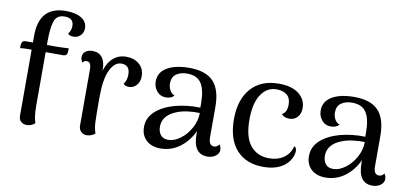

<svg xmlns="http://www.w3.org/2000/svg" viewBox="-70 -972 2591 1215"><g transform="rotate(10 1225.5 -364.5)"><path d="M405 -655Q405 -626 386.5 -608Q368 -590 343 -590Q316 -590 306 -603Q324 -627 324 -655Q324 -706 266 -706Q215 -706 200.5 -662Q186 -618 186 -536V-509H239Q255 -509 282.5 -510Q310 -511 326 -512L325 -488Q324 -476 317.5 -469.5Q311 -463 301 -463H186V-120Q186 -46 200 -9Q177 12 148 12Q125 12 110.5 -1.5Q96 -15 96 -38V-463H82Q41 -463 22 -460L23 -485Q24 -497 31 -503Q38 -509 48 -509H96V-552Q96 -742 268 -742Q331 -742 368 -719Q405 -696 405 -655Z M811 -417Q811 -382 791 -360Q771 -338 743 -338Q718 -338 707 -351Q718 -368 722 -382Q726 -396 726 -415Q726 -475 671 -475Q628 -475 599.5 -417Q571 -359 571 -240Q571 -117 573 -78.5Q575 -40 586 -11Q578 -3 564.5 3Q551 9 533 10Q511 10 496 -4.5Q481 -19 481 -44V-401Q481 -428 474.5 -440Q468 -452 453 -452Q434 -452 427 -438Q415 -455 415 -471Q415 -494 432 -508Q449 -522 479 -522Q519 -522 540.5 -493.5Q562 -465 561 -410Q578 -465 612 -494Q646 -523 694 -523Q746 -523 778.5 -494.5Q811 -466 811 -417Z M1382 -45Q1382 -22 1360.5 -6Q1339 10 1308 10Q1262 10 1239 -22Q1216 -54 1216 -122V-138Q1185 -70 1130 -29.5Q1075 11 1007 11Q949 11 915 -20.5Q881 -52 881 -105Q881 -165 927 -206.5Q973 -248 1048 -269Q1128 -290 1211 -287V-312Q1211 -401 1183.5 -443Q1156 -485 1092 -485Q1051 -485 1023 -466Q995 -447 995 -405Q995 -383 1005.5 -362.5Q1016 -342 1037 -334Q1019 -313 984 -313Q948 -313 926 -339.5Q904 -366 904 -402Q904 -460 956.5 -491.5Q1009 -523 1100 -523Q1205 -523 1254.5 -471Q1304 -419 1304 -307V-113Q1304 -60 1339 -60Q1347 -60 1356 -65Q1365 -70 1371 -79Q1382 -63 1382 -45ZM1214 -253Q1177 -255 1136 -249.5Q1095 -244 1067 -232Q1025 -216 1002.5 -189Q980 -162 980 -125Q980 -93 996 -72Q1012 -51 1046 -51Q1083 -51 1122 -79.5Q1161 -108 1187 -154.5Q1213 -201 1214 -253Z M1433 -253Q1433 -379 1496.5 -451Q1560 -523 1676 -523Q1758 -523 1803.5 -487.5Q1849 -452 1849 -396Q1849 -360 1829 -338Q1809 -316 1777 -316Q1743 -316 1726 -337Q1758 -352 1758 -403Q1758 -445 1733 -465Q1708 -485 1667 -485Q1605 -485 1567.5 -428.5Q1530 -372 1530 -267Q1530 -153 1574.5 -100Q1619 -47 1694 -47Q1749 -47 1788 -74Q1827 -101 1839 -150Q1854 -143 1854 -122Q1854 -111 1850 -96Q1834 -44 1786 -15.5Q1738 13 1669 13Q1557 13 1495 -55.5Q1433 -124 1433 -253Z M2442 -45Q2442 -22 2420.5 -6Q2399 10 2368 10Q2322 10 2299 -22Q2276 -54 2276 -122V-138Q2245 -70 2190 -29.5Q2135 11 2067 11Q2009 11 1975 -20.5Q1941 -52 1941 -105Q1941 -165 1987 -206.5Q2033 -248 2108 -269Q2188 -290 2271 -287V-312Q2271 -401 2243.5 -443Q2216 -485 2152 -485Q2111 -485 2083 -466Q2055 -447 2055 -405Q2055 -383 2065.5 -362.5Q2076 -342 2097 -334Q2079 -313 2044 -313Q2008 -313 1986 -339.5Q1964 -366 1964 -402Q1964 -460 2016.5 -491.5Q2069 -523 2160 -523Q2265 -523 2314.5 -471Q2364 -419 2364 -307V-113Q2364 -60 2399 -60Q2407 -60 2416 -65Q2425 -70 2431 -79Q2442 -63 2442 -45ZM2274 -253Q2237 -255 2196 -249.5Q2155 -244 2127 -232Q2085 -216 2062.5 -189Q2040 -162 2040 -125Q2040 -93 2056 -72Q2072 -51 2106 -51Q2143 -51 2182 -79.5Q2221 -108 2247 -154.5Q2273 -201 2274 -253Z"/></g></svg>

Font: Arima Madurai Medium
Style: Regular
Weight: 500
Designer: Joana Correia and Natanael Gama
Foundry: NDISCOVER
Version: Version 1.020